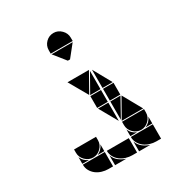

<svg xmlns="http://www.w3.org/2000/svg" viewBox="-176 -776 919 984"><g transform="rotate(-30 284.0 -284.5)"><path d="M284 -657Q310 -657 329.5 -637.5Q349 -618 349 -592V-572H219V-592Q219 -619 238 -638Q257 -657 284 -657ZM207 88H179Q161 88 142.5 82.5Q124 77 109.5 66Q95 55 86 39Q77 23 77 3H207ZM349 88H321Q303 88 284.5 82.5Q266 77 251.5 66Q237 55 228 39Q219 23 219 3H349ZM142 -2Q116 -2 96.5 -21.5Q77 -41 77 -67V-87H207V-67Q207 -41 187.5 -21.5Q168 -2 142 -2ZM347 -402 284 -290 220 -402ZM346 -567 290 -497H277L221 -567ZM286 -282H349V-212H286ZM288 -287 349 -395V-287ZM349 -99 288 -207H349ZM219 88V30Q227 53 245 67Q263 81 285 88ZM207 -2H167Q195 -14 207 -42ZM77 -2V-42Q82 -28 92 -18Q102 -8 116 -2ZM491 88H463Q445 88 426.5 82.5Q408 77 393.5 66Q379 55 370 39Q361 23 361 3H491ZM426 -2Q400 -2 380.5 -21.5Q361 -41 361 -67V-87H491V-67Q491 -41 471.5 -21.5Q452 -2 426 -2ZM362 -92 426 -205 489 -92ZM361 -282H423V-212H361ZM361 -395 421 -287H361ZM421 -207 361 -99V-207ZM361 88V30Q369 53 387 67Q405 81 427 88ZM491 -2H451Q479 -14 491 -42ZM361 -2V-42Q366 -28 376 -18Q386 -8 400 -2Z"/></g></svg>

Font: CAT DyFa
Style: Regular
Weight: 400
Designer: Peter Wiegel
Foundry: Peter Wiegel
Version: Version 1.001; ttfautohint (v1.3)